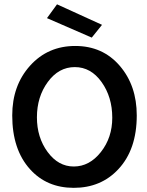

<svg xmlns="http://www.w3.org/2000/svg" viewBox="-20 -861 684 896"><path d="M37.1 -322.3Q37.1 -461.9 120.1 -554.2Q203.1 -646.5 331.1 -646.5Q459 -646.5 538.6 -554.2Q618.2 -461.9 618.2 -322.3Q618.2 -163.1 532.2 -71.3Q451.2 15.6 324.2 15.6Q198.2 15.6 120.1 -71.3Q37.1 -163.1 37.1 -322.3ZM152.3 -313.5Q152.3 -219.7 202.1 -151.9Q252 -84 324.2 -84Q397.5 -84 450.7 -151.4Q503.9 -218.8 503.9 -311.5Q503.9 -408.2 454.1 -478Q404.3 -547.9 329.1 -547.9Q253.9 -547.9 203.1 -478.5Q152.3 -409.2 152.3 -313.5ZM408.2 -685.5 199.2 -776.4 246.1 -840.8 456.1 -745.1Z"/></svg>

Font: Puritan
Style: Bold
Weight: 700
Version: 2.1